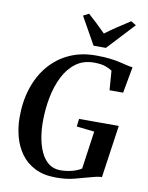

<svg xmlns="http://www.w3.org/2000/svg" viewBox="-105 -1065 888 1149"><g transform="rotate(10 339.0 -491.0)"><path d="M316 9Q241 9 188.2 -17.5Q135.5 -44 103 -88.8Q70.5 -133.5 55.2 -189.5Q40 -245.5 39.5 -304Q38.5 -402 65 -484Q91.5 -566 142 -626Q192.5 -686 264 -719Q335.5 -752 425.5 -752Q478.5 -752 515 -747.2Q551.5 -742.5 577.2 -736.2Q603 -730 622.5 -725.5Q630 -724 637.2 -722.5Q644.5 -721 653 -720.5L624 -561H541.5L532.5 -678.5Q517 -689.5 491 -698.8Q465 -708 421 -708Q357.5 -708 312 -674.2Q266.5 -640.5 237.5 -583.2Q208.5 -526 194.8 -454.5Q181 -383 181 -306.5Q181 -257.5 189.2 -209.8Q197.5 -162 215.5 -123.2Q233.5 -84.5 262.8 -61.5Q292 -38.5 334.5 -38.5Q369 -38.5 403.8 -47.2Q438.5 -56 461.5 -71.5L494 -301.5L386 -313.5L391.5 -360.5H633L587 -41.5Q571.5 -41.5 551.5 -37Q531.5 -32.5 509.5 -26Q471.5 -15.5 425 -3.2Q378.5 9 316 9ZM401 -807 307.5 -973.5 341.5 -991Q369 -966.5 396.2 -941Q423.5 -915.5 449 -889.5Q483.5 -915.5 521.5 -940.8Q559.5 -966 598 -990.5L629 -971.5L476 -807Z"/></g></svg>

Font: Merriweather 72pt SemiBold
Style: Italic
Weight: 600
Italic angle: -7.8°
Version: Version 2.101